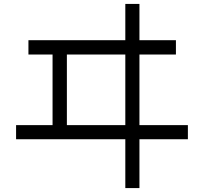

<svg xmlns="http://www.w3.org/2000/svg" viewBox="-20 -869 1040 979"><path d="M62 -231H248V-591H125V-664H619V-849H691V-664H877V-591H691V-231H938V-159H691V90H619V-159H62ZM619 -231V-591H321V-231Z"/></svg>

Font: DotGothic16
Style: Regular
Weight: 400
Designer: Fontworks Inc.
Foundry: Fontworks Inc.
Version: Version 1.100